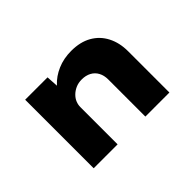

<svg xmlns="http://www.w3.org/2000/svg" viewBox="-93 -800 1056 1056"><g transform="rotate(-45 435.0 -272.0)"><path d="M145 0V-533H319L327 -403L282 -390Q294 -432 326 -467Q358 -502 406.5 -523Q455 -544 514 -544Q584 -544 633 -516Q682 -488 708 -437.5Q734 -387 734 -321V0H547V-289Q547 -320 534.5 -343.5Q522 -367 498.5 -379.5Q475 -392 444 -392Q417 -392 396 -382.5Q375 -373 360 -358Q345 -343 338 -325.5Q331 -308 331 -290V0H239Q198 0 174.5 0Q151 0 145 0Z"/></g></svg>

Font: Lexend Giga ExtraBold
Style: Regular
Weight: 800
Designer: Bonnie Shaver-Troup, Thomas Jockin
Foundry: Lexend
Version: Version 1.007